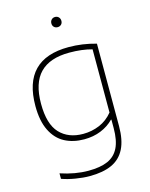

<svg xmlns="http://www.w3.org/2000/svg" viewBox="-140 -830 894 1148"><g transform="rotate(-15 307.0 -256.5)"><path d="M99 201V167Q189 197 271 197Q345 197 391 176.8Q437 156.5 459.5 111Q482 65.5 482 -11V-63H479Q446 -29 399.2 -10Q352.5 9 296 9Q227.5 9 175.5 -18.5Q123.5 -46 93.8 -105.8Q64 -165.5 64 -259Q64 -548 346 -548Q432 -548 516 -524V-14Q516 72.5 488.8 126.5Q461.5 180.5 407.2 205.2Q353 230 270 230Q230.5 230 183.5 222.2Q136.5 214.5 99 201ZM482 -107V-498Q421 -515 342 -515Q221 -515 160.5 -453.2Q100 -391.5 100 -263Q100 -137 153.2 -80.5Q206.5 -24 298 -24Q351.5 -24 399.5 -44.2Q447.5 -64.5 482 -107ZM284 -711Q284 -725 292.8 -734Q301.5 -743 315 -743Q328.5 -743 337.2 -734Q346 -725 346 -711Q346 -697 337.2 -688.5Q328.5 -680 315 -680Q301.5 -680 292.8 -688.5Q284 -697 284 -711Z"/></g></svg>

Font: Encode Sans Expanded Thin
Style: Regular
Weight: 250
Width: 7
Designer: Multiple Designers
Foundry: Impallari Type
Version: Version 2.000